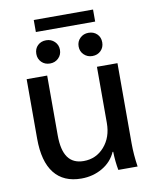

<svg xmlns="http://www.w3.org/2000/svg" viewBox="-87 -836 729 912"><g transform="rotate(-10 277.5 -380.5)"><path d="M57 -213V-500H156V-212Q156 -140 181 -105Q206 -70 257 -70Q317 -70 356.5 -115Q396 -160 396 -229V-500H495V-113Q495 -59 504 0H411Q403 -43 402 -89H399Q379 -43 333.5 -16.5Q288 10 232 10Q146 10 101.5 -46.5Q57 -103 57 -213ZM139 -771H425V-713H139ZM123 -610Q123 -635 139 -650.5Q155 -666 180 -666Q204 -666 220.5 -650Q237 -634 237 -610Q237 -586 220.5 -570Q204 -554 180 -554Q155 -554 139 -570Q123 -586 123 -610ZM327 -610Q327 -634 343.5 -650Q360 -666 384 -666Q409 -666 425 -650.5Q441 -635 441 -610Q441 -586 425 -570Q409 -554 384 -554Q360 -554 343.5 -570Q327 -586 327 -610Z"/></g></svg>

Font: Sarabun Medium
Style: Regular
Weight: 500
Designer: Suppakit Chalermlarp | Katatrad Co.,Ltd.
Foundry: Cadson Demak Co.,Ltd.
Version: Version 1.000; ttfautohint (v1.6)